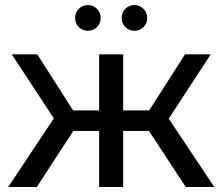

<svg xmlns="http://www.w3.org/2000/svg" viewBox="-20 -747 889 767"><path d="M575 -224 722 0H836L654 -273L822 -530H719L576 -306H472V-530H376V-306H272L129 -530H27L195 -274L13 0H127L273 -224H376V0H472V-224ZM295 -638.5C305 -628.8 317 -624 331 -624C345 -624 357 -628.8 367 -638.5C377 -648.2 382 -660.3 382 -675C382 -689.7 377 -702 367 -712C357 -722 345 -727 331 -727C317 -727 305 -722 295 -712C285 -702 280 -689.7 280 -675C280 -660.3 285 -648.2 295 -638.5ZM481 -638.5C491 -628.8 503 -624 517 -624C531 -624 543 -628.8 553 -638.5C563 -648.2 568 -660.3 568 -675C568 -689.7 563 -702 553 -712C543 -722 531 -727 517 -727C503 -727 491 -722 481 -712C471 -702 466 -689.7 466 -675C466 -660.3 471 -648.2 481 -638.5Z"/></svg>

Font: ICO Headline
Style: Regular
Weight: 500
Designer: Julieta Ulanovsky
Foundry: Julieta Ulanovsky
Version: Version 7.200